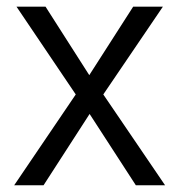

<svg xmlns="http://www.w3.org/2000/svg" viewBox="-20 -548 532 568"><path d="M114.7 -528.3 244.1 -325.7 374 -528.3H461.9L285.6 -268.6L468.3 0H381.8L245.1 -210.9L108.9 0H22L204.1 -268.6L28.8 -528.3Z"/></svg>

Font: Vazirmatn UI FD Light
Style: Regular
Weight: 300
Designer: Saber Rastikerdar
Foundry: Saber Rastikerdar
Version: Version 33.003